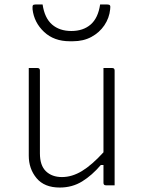

<svg xmlns="http://www.w3.org/2000/svg" viewBox="-20 -831 640 861"><path d="M148 -526Q159 -526 159 -515V-143Q159 -89 186 -63Q213 -37 258 -37Q303 -37 347.5 -64Q392 -91 444 -148V-526H483Q494 -526 494 -515V0H455Q444 0 444 -11V-91H432Q393 -45 348.5 -17.5Q304 10 248 10Q179 10 144 -32Q109 -74 109 -133V-526ZM300 -692Q353 -692 386.5 -721Q420 -750 429 -811H460Q470 -811 473 -807Q476 -803 474 -789Q470 -750 448 -717.5Q426 -685 390 -665.5Q354 -646 307 -646H293Q222 -646 177.5 -688Q133 -730 126 -789Q125 -803 127.5 -807Q130 -811 140 -811H171Q180 -750 213.5 -721Q247 -692 300 -692Z"/></svg>

Font: Recursive Mn Lnr St Lt
Style: Regular
Weight: 300
Monospace: yes
Version: Version 1.079;hotconv 1.0.112;makeotfexe 2.5.65598; ttfautoh